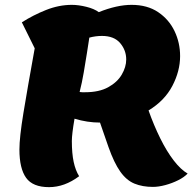

<svg xmlns="http://www.w3.org/2000/svg" viewBox="-20 -745 793 791"><path d="M182 26Q115 26 87.5 -12.5Q60 -51 60 -129Q60 -179 76.5 -279.5Q93 -380 123 -546L70 -653Q117 -683 170 -704Q223 -725 276 -725Q303 -725 335.5 -717Q368 -709 387 -695Q462 -725 522 -725Q587 -725 631.5 -695Q676 -665 699 -617Q722 -569 722 -514Q722 -452 690 -391Q658 -330 592 -290Q614 -228 640.5 -174.5Q667 -121 696 -83.5Q725 -46 753 -30Q739 -15 714 -2.5Q689 10 661 17.5Q633 25 610 25Q567 25 534 11.5Q501 -2 475.5 -38Q450 -74 427 -139L392 -240Q340 -240 287 -256Q276 -192 276 -164Q276 -113 283.5 -78Q291 -43 306 -19Q246 26 182 26ZM331 -365Q388 -365 425.5 -385.5Q463 -406 481.5 -437.5Q500 -469 500 -500Q500 -538 475 -567.5Q450 -597 400 -597Q374 -597 348 -590Q344 -563 338 -525.5Q332 -488 325 -446.5Q318 -405 308 -366Q313 -365 318.5 -365Q324 -365 331 -365Z"/></svg>

Font: Lemon
Style: Regular
Weight: 400
Designer: Eduardo Rodriguez Tunni
Foundry: Eduardo Rodriguez Tunni
Version: Version 1.003; ttfautohint (v1.8.4.7-5d5b);gftools[0.9.24]